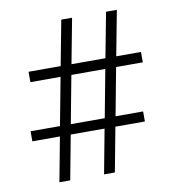

<svg xmlns="http://www.w3.org/2000/svg" viewBox="-80 -783 780 854"><g transform="rotate(-10 310.0 -355.5)"><path d="M358.9 -200.2H206.1L168.5 0H119.6L157.2 -200.2H32.7V-245.6H165.5L206.1 -460.9H69.8V-507.8H214.8L253.4 -710.9H302.2L263.7 -507.8H417L455.6 -710.9H504.4L465.8 -507.8H577.6V-460.9H457L416.5 -245.6H541V-200.2H407.7L370.1 0H321.3ZM214.4 -245.6H367.7L408.2 -460.9H254.9Z"/></g></svg>

Font: Roboto Web
Style: Light
Weight: 300
Designer: Google
Version: Version 1.200310; 2013